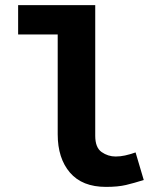

<svg xmlns="http://www.w3.org/2000/svg" viewBox="-20 -720 640 752"><path d="M395 12Q302 12 254 -44Q206 -100 206 -194V-585H51V-700H353V-188Q353 -142 378 -124.5Q403 -107 433 -107Q451 -107 469.5 -111Q488 -115 511 -123L543 -15Q505 -3 473.5 4.5Q442 12 395 12Z"/></svg>

Font: Source Code Pro ExtraLight
Style: Bold
Weight: 700
Monospace: yes
Version: Version 1.018;hotconv 1.0.116;makeotfexe 2.5.65601